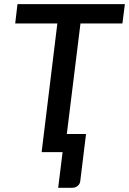

<svg xmlns="http://www.w3.org/2000/svg" viewBox="-20 -740 628 934"><path d="M587.5 -720 575.5 -626H371.5L305 -88H398.5L370.5 140.5Q369 155 358 164.2Q347 173.5 331 173.5H263L284.5 0H182.5L259 -626H54L65 -720Z"/></svg>

Font: Lato Semibold
Style: Italic
Weight: 600
Italic angle: -7°
Designer: Lukasz Dziedzic
Foundry: tyPoland Lukasz Dziedzic
Version: Version 2.006; 2014-01-15